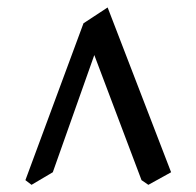

<svg xmlns="http://www.w3.org/2000/svg" viewBox="-20 -777 532 520"><path d="M381.8 -276.4 363.3 -289.1 235.4 -627.9 123 -310.5 65.4 -276.4 48.8 -289.1 206.1 -713.9 271.5 -756.8 443.4 -310.5Z"/></svg>

Font: Kelvinch
Style: Bold
Weight: 700
Designer: Paul James Miller
Foundry: High-Logic / Made with FontCreator
Version: Version 3.501;March 28, 2021;FontCreator 13.0.0.2683 64-bit